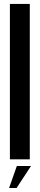

<svg xmlns="http://www.w3.org/2000/svg" viewBox="-20 -805 202 970"><path d="M30 0V-785H130.5V0ZM25.9 144.9 65.1 33.6H136.6L63.7 144.9Z"/></svg>

Font: Anybody Condensed Medium
Style: Regular
Weight: 500
Width: 3
Designer: Tyler Finck
Foundry: Etcetera Type Company
Version: Version 1.010; ttfautohint (v1.8.3) -l 8 -r 50 -G 200 -x 14 